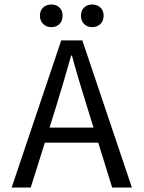

<svg xmlns="http://www.w3.org/2000/svg" viewBox="-20 -836 640 856"><path d="M232 -367 201 -267H397L366 -367Q349 -422 332.5 -476.5Q316 -531 301 -588H297Q281 -531 265 -476.5Q249 -422 232 -367ZM32 0 253 -656H347L568 0H480L418 -200H180L117 0ZM209 -715Q187 -715 172.5 -729Q158 -743 158 -766Q158 -789 172.5 -802.5Q187 -816 209 -816Q231 -816 245 -802.5Q259 -789 259 -766Q259 -743 245 -729Q231 -715 209 -715ZM391 -715Q369 -715 355 -729Q341 -743 341 -766Q341 -789 355 -802.5Q369 -816 391 -816Q413 -816 427.5 -802.5Q442 -789 442 -766Q442 -743 427.5 -729Q413 -715 391 -715Z"/></svg>

Font: Source Code Pro
Style: Regular
Weight: 400
Monospace: yes
Designer: Paul D. Hunt, Teo Tuominen
Foundry: Adobe Systems Incorporated
Version: Version 2.030;PS 1.000;hotconv 16.6.51;makeotf.lib2.5.65220